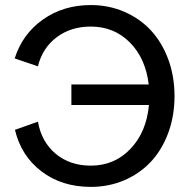

<svg xmlns="http://www.w3.org/2000/svg" viewBox="-20 -729 767 759"><path d="M262.2 -395H567.9Q555.7 -498.5 493.2 -561.3Q430.7 -624 338.9 -624Q260.3 -624 204.1 -581.8Q147.9 -539.6 129.9 -466.8L38.1 -498Q68.4 -594.2 149.4 -651.6Q230.5 -709 338.9 -709Q410.6 -709 472.2 -682.1Q533.7 -655.3 577.1 -608.2Q620.6 -561 645.3 -494.1Q669.9 -427.2 669.9 -349.1Q669.9 -271 645.3 -204.1Q620.6 -137.2 577.1 -90.3Q533.7 -43.5 472.2 -16.8Q410.6 9.8 338.9 9.8Q224.6 9.8 144 -51.5Q63.5 -112.8 39.1 -215.8L129.9 -248Q144 -168 200.2 -121.1Q256.3 -74.2 338.9 -74.2Q432.6 -74.2 495.8 -140.6Q559.1 -207 568.8 -314H262.2Z"/></svg>

Font: LT Superior Med
Style: Regular
Weight: 500
Designer: Daniel Lyons
Foundry: LyonsType
Version: Version 1.000